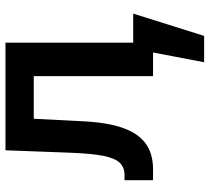

<svg xmlns="http://www.w3.org/2000/svg" viewBox="-52 -518 754 690"><g transform="rotate(-90 325.0 -173.0)"><path d="M22.5 -102.5H41Q68.8 -102.5 85.2 -119.9Q101.6 -137.2 109.9 -178.7Q118.2 -220.2 121.1 -295.9L129.9 -530.3H516.6V-71.3H621.1L541 183.6H446.3L481.4 0H396.5V-428.7H243.2L234.4 -256.8Q230.5 -167.5 211.2 -111.1Q191.9 -54.7 155.3 -27.3Q118.7 0 61.5 0H22.5Z"/></g></svg>

Font: Pretendard JP SemiBold
Style: Regular
Weight: 600
Designer: Base glyphs from Inter by Rasmus Andersson; Hangeul glyphs from Noto Sans CJK(Source Han Sans) by Jang Soo-young and Kan
Foundry: Kil Hyung-jin
Version: Version 1.309